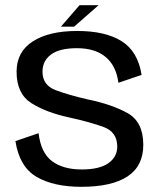

<svg xmlns="http://www.w3.org/2000/svg" viewBox="-20 -717 622 741"><path d="M294 4Q411 4 472 -36Q533 -76 533 -158Q533 -247 471.8 -280.8Q410.5 -314.5 320 -333Q243.5 -350.5 193.8 -369.5Q144 -388.5 144 -440.5Q144 -482 176.8 -506.5Q209.5 -531 277 -531Q347 -531 387.8 -497Q428.5 -463 437 -397.5L526.5 -428Q512 -519 449.2 -558.2Q386.5 -597.5 278 -597.5Q169 -597.5 106.5 -557.2Q44 -517 44 -440Q44 -355.5 100.8 -319.2Q157.5 -283 248 -263.5Q327.5 -246 380 -226.8Q432.5 -207.5 432.5 -151Q432.5 -111.5 398.2 -87.2Q364 -63 295.5 -63Q223 -63 180.2 -95.5Q137.5 -128 129 -203L39.5 -172.5Q55 -73 121 -34.5Q187 4 294 4ZM215 -614H266L360.5 -697H287Z"/></svg>

Font: Anybody Thin
Style: Regular
Weight: 400
Version: Version 1.113;gftools[0.9.25]